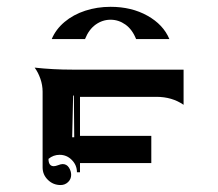

<svg xmlns="http://www.w3.org/2000/svg" viewBox="-20 -669 626 552"><path d="M79.6 -474.6Q132.1 -468.8 187.5 -468.8H507.8V-367.7Q474.6 -390.6 429.7 -390.6H210V-278.3H415V-200.2H210V-173.8H201.2Q201.2 -194.3 186.5 -209.1Q171.9 -223.9 151.4 -223.9Q133.3 -223.9 119.4 -212.2Q119.4 -191.4 134.5 -191.2Q139.6 -191.2 147.3 -194.2Q155 -197.3 160.2 -197.3Q171.6 -197.3 178.1 -187.3Q184.6 -177.2 184.6 -166.3Q184.6 -154.1 175.7 -145.5Q166.7 -137 154.3 -137Q132.8 -137 117.7 -151.9Q102.5 -166.7 102.5 -187.7V-405.3Q102.5 -424.1 96.1 -442.6Q89.6 -461.2 79.6 -474.6ZM187.5 -274.4H193.4L192.4 -394.5L190.2 -394ZM128.7 -556.6Q140.4 -584.7 165.5 -605.8Q190.7 -627 225 -638.2Q259.3 -649.4 297.9 -649.4Q358.2 -649.4 403.8 -623.9Q449.5 -598.4 467 -556.6H371.3Q360.4 -584.2 340.7 -598.3Q321 -612.3 297.9 -612.3Q274.7 -612.3 255 -598.3Q235.4 -584.2 224.4 -556.6Z"/></svg>

Font: AgreloyInT3
Style: Medium
Weight: 400
Designer: gluk
Foundry: gluk
Version: Version 0.27